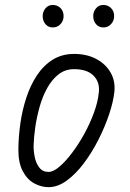

<svg xmlns="http://www.w3.org/2000/svg" viewBox="-20 -764 538 794"><path d="M181 10Q150 10 121 -6Q92 -22 73.8 -56.8Q55.5 -91.5 56 -147Q56.5 -198.5 64.2 -253.5Q72 -308.5 88.8 -359.8Q105.5 -411 132.5 -452Q159.5 -493 197.8 -517Q236 -541 286.5 -541Q339 -541 378 -520.2Q417 -499.5 437.2 -464.2Q457.5 -429 453 -384.5Q448.5 -342.5 431 -290.5Q413.5 -238.5 386.8 -185.8Q360 -133 326.5 -88.5Q293 -44 255.8 -17Q218.5 10 181 10ZM181 -53Q200 -53 225.2 -74.2Q250.5 -95.5 277.2 -130.8Q304 -166 327.8 -209Q351.5 -252 368 -296.5Q384.5 -341 388.5 -380Q394 -423.5 367.2 -450.8Q340.5 -478 286.5 -478Q250 -478 222.8 -457Q195.5 -436 176 -401.2Q156.5 -366.5 144.5 -324.5Q132.5 -282.5 126.2 -240.2Q120 -198 119 -162.5Q118.5 -139.5 123.8 -114Q129 -88.5 142.8 -70.8Q156.5 -53 181 -53ZM407.5 -650.5Q389 -650.5 377.2 -664Q365.5 -677.5 365.5 -697.5Q365.5 -715.5 377 -729.5Q388.5 -743.5 407.5 -743.5Q426 -743.5 439 -730.8Q452 -718 452 -697.5Q452 -678 439.2 -664.2Q426.5 -650.5 407.5 -650.5ZM198 -650.5Q180 -650.5 168.2 -664Q156.5 -677.5 156.5 -697.5Q156.5 -715.5 168 -729.5Q179.5 -743.5 198 -743.5Q217 -743.5 230 -730.8Q243 -718 243 -697.5Q243 -678 230.2 -664.2Q217.5 -650.5 198 -650.5Z"/></svg>

Font: Edu NSW ACT Hand Pre
Style: Regular
Weight: 400
Designer: Tina and Corey Anderson, Eben Sorkin, Mirko Velimirovic
Foundry: Sorkin Type Co.
Version: Version 2.000